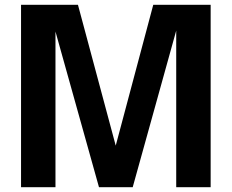

<svg xmlns="http://www.w3.org/2000/svg" viewBox="-20 -783 969 803"><path d="M68 0H212V-651L394 0H535L717 -655V0H861V-763H621L464 -174L306 -763H68Z"/></svg>

Font: Swile Sans
Style: Bold
Weight: 700
Designer: Lord
Foundry: Lord
Version: Version 1.477;FEAKit 1.0